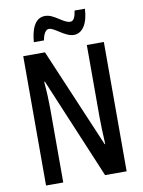

<svg xmlns="http://www.w3.org/2000/svg" viewBox="-98 -977 780 1044"><g transform="rotate(-10 292.5 -455.0)"><path d="M140 -779H196C202 -816 216 -836 233 -836C264 -836 313 -780 362 -780C408 -780 441 -826 445 -910H388C383 -876 374 -854 355 -854C316 -854 275 -909 224 -909C164 -909 145 -842 140 -779ZM515 0V-714H421V-316C421 -278 423 -228 426 -166H423L190 -714H70V0H165V-407C165 -448 163 -498 158 -557H162L396 0Z"/></g></svg>

Font: Noto Sans Lao ExtraCondensed Medium
Style: Regular
Weight: 500
Width: 2
Designer: Monotype Design Team
Foundry: Monotype Imaging Inc.
Version: Version 2.003